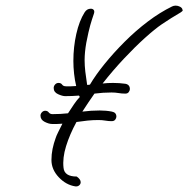

<svg xmlns="http://www.w3.org/2000/svg" viewBox="-20 -666 670 683"><path d="M248 -3Q215 -8 189 -35.5Q163 -63 163 -97Q163 -117 167 -136.5Q171 -156 178 -175Q180 -182 187 -196Q194 -210 202 -226Q193 -225 183.5 -225Q174 -225 165 -225Q154 -225 139 -232.5Q124 -240 124 -255Q124 -261 129 -266.5Q134 -272 141 -272Q149 -272 153.5 -266Q158 -260 167 -260Q195 -260 222 -263Q233 -280 243.5 -295.5Q254 -311 264 -321L261 -326Q249 -325 236.5 -324.5Q224 -324 212 -324Q202 -324 186.5 -331Q171 -338 171 -353Q171 -360 176 -365.5Q181 -371 188 -371Q197 -371 201 -365Q205 -359 215 -359Q224 -359 233 -359Q242 -359 251 -360Q246 -381 243.5 -404Q241 -427 241 -449Q241 -499 251.5 -545.5Q262 -592 281 -622Q289 -635 303 -635Q310 -635 313.5 -630.5Q317 -626 314 -617Q307 -597 301 -576Q295 -555 287 -514Q281 -480 281 -452Q281 -432 283.5 -411Q286 -390 290 -364Q296 -364 300 -365Q320 -399 352 -438.5Q384 -478 423.5 -517.5Q463 -557 506 -589.5Q549 -622 592 -643Q598 -646 605 -646Q613 -646 620.5 -642Q628 -638 629 -632Q629 -631 629.5 -630.5Q630 -630 630 -630Q630 -627 627.5 -625.5Q625 -624 623 -622Q606 -612 589 -601.5Q572 -591 556 -580Q531 -563 495.5 -531Q460 -499 421 -457.5Q382 -416 345 -369Q354 -370 363 -370.5Q372 -371 382 -371Q405 -371 426 -368Q442 -365 442 -349Q442 -344 438 -338.5Q434 -333 426 -333Q413 -333 401.5 -335Q390 -337 377 -337Q362 -337 346.5 -336Q331 -335 316 -333Q305 -317 294 -301Q283 -285 273 -269Q289 -271 304 -272Q319 -273 335 -273Q346 -273 357 -272Q368 -271 378 -269Q394 -266 394 -251Q394 -246 390 -240.5Q386 -235 377 -235Q366 -235 354.5 -237Q343 -239 330 -239Q310 -239 291 -237Q272 -235 252 -232Q228 -188 215 -146Q202 -104 206 -69Q209 -38 253 -38Q267 -28 267 -18Q267 -11 261.5 -6.5Q256 -2 248 -3Z"/></svg>

Font: Ms Madi
Style: Regular
Weight: 400
Designer: Robert E. Leuschke
Foundry: Robert E. Leuschke
Version: Version 1.010; ttfautohint (v1.8.3)